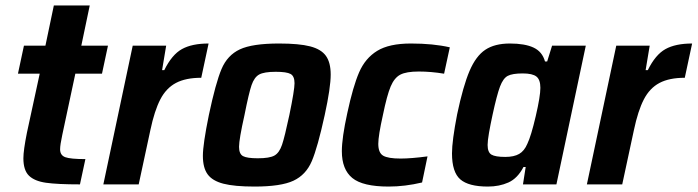

<svg xmlns="http://www.w3.org/2000/svg" viewBox="-20 -678 2565 706"><path d="M66 -96Q66 -125 79 -190L126 -407H46L68 -510H147L178 -658H310L279 -510H377L355 -407H257L209 -182Q201 -145 201 -129Q201 -107 220 -100Q239 -93 294 -93L274 0Q191 0 149 -6Q107 -12 86.5 -32Q66 -52 66 -96Z M468 -510H591L576 -420H584Q612 -477 649 -497.5Q686 -518 747 -518L720 -392Q663 -392 627 -373Q591 -354 569.5 -312.5Q548 -271 533 -200L490 0H360Z M726 -105Q726 -147 748 -255Q773 -373 794.5 -424Q816 -475 862 -496.5Q908 -518 1006 -518Q1080 -518 1120.5 -507.5Q1161 -497 1178.5 -472.5Q1196 -448 1196 -404Q1196 -356 1174 -255Q1148 -136 1126.5 -85.5Q1105 -35 1059 -13.5Q1013 8 916 8Q842 8 801.5 -2.5Q761 -13 743.5 -37Q726 -61 726 -105ZM1044 -255Q1063 -347 1063 -372Q1063 -398 1048.5 -406Q1034 -414 994 -414Q951 -414 933 -404Q915 -394 905 -365Q895 -336 879 -255Q859 -166 859 -138Q859 -112 873.5 -104Q888 -96 928 -96Q971 -96 989 -106Q1007 -116 1017 -145.5Q1027 -175 1044 -255Z M1237 -122Q1237 -171 1257 -262Q1278 -360 1300.5 -412Q1323 -464 1367 -491Q1411 -518 1491 -518Q1573 -518 1634 -504L1613 -407Q1565 -415 1520 -415Q1474 -415 1452 -403.5Q1430 -392 1416.5 -360Q1403 -328 1388 -255Q1371 -179 1371 -149Q1371 -116 1389 -105.5Q1407 -95 1453 -95Q1492 -95 1552 -103L1532 -7Q1469 8 1409 8Q1314 8 1275.5 -23.5Q1237 -55 1237 -122Z M1642 -114Q1642 -160 1661 -258Q1683 -362 1706.5 -417Q1730 -472 1764.5 -495Q1799 -518 1855 -518Q1910 -518 1942 -503Q1974 -488 1984 -452H1992L2010 -510H2134L2026 0H1903L1913 -64H1905Q1883 -22 1849.5 -7Q1816 8 1774 8Q1703 8 1672.5 -18.5Q1642 -45 1642 -114ZM1919 -149Q1933 -178 1950 -251Q1967 -324 1967 -355Q1967 -385 1952.5 -396.5Q1938 -408 1902 -408Q1864 -408 1847 -399Q1830 -390 1818.5 -359.5Q1807 -329 1791 -255Q1783 -218 1778 -189Q1773 -160 1773 -145Q1773 -118 1787 -109.5Q1801 -101 1838 -101Q1870 -101 1889 -112Q1908 -123 1919 -149Z M2246 -510H2369L2354 -420H2362Q2390 -477 2427 -497.5Q2464 -518 2525 -518L2498 -392Q2441 -392 2405 -373Q2369 -354 2347.5 -312.5Q2326 -271 2311 -200L2268 0H2138Z"/></svg>

Font: Saira Semi Condensed SemiBold
Style: Italic
Weight: 600
Width: 4
Italic angle: -12°
Designer: Hector Gatti with collaboration of the Omnibus-Type team
Foundry: Omnibus-Type
Version: Version 1.001; ttfautohint (v1.8)